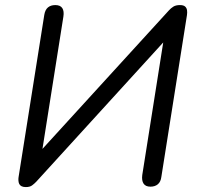

<svg xmlns="http://www.w3.org/2000/svg" viewBox="-20 -732 780 760"><path d="M82.1 8.5Q71.5 8.5 65.2 5.1Q58.9 1.8 56.2 -3.8Q53.5 -9.3 53 -16.4Q52.4 -23.4 53.4 -30.3L155.3 -673.1Q158.7 -693.5 169.9 -702.7Q181 -711.9 199 -711.9Q218.8 -711.9 226.6 -699.8Q234.3 -687.7 230.9 -666.3L142.5 -107.3L117.1 -108.7L648.7 -691Q656.2 -699.4 666.1 -705.7Q676 -711.9 691.9 -711.9Q706.4 -711.9 712.7 -706.2Q719 -700.4 720.3 -691.6Q721.6 -682.9 720.1 -672.6L618.7 -31.9Q616.3 -12.5 605 -2.8Q593.6 6.9 575.6 6.9Q556.3 6.9 548.3 -5.2Q540.3 -17.3 543.1 -39.1L631.5 -598.2L656 -596.8L123.3 -12.5Q115.8 -4.6 106.9 1.9Q98 8.5 82.1 8.5Z"/></svg>

Font: Nunito ExtraLight
Style: Italic
Weight: 200
Italic angle: -9°
Designer: Vernon Adams
Foundry: Vernon Adams
Version: Version 3.602